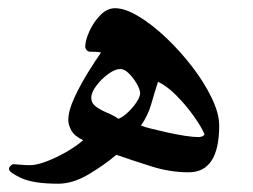

<svg xmlns="http://www.w3.org/2000/svg" viewBox="-20 -464 608 461"><path d="M506.3 -162.6Q506.3 -50.3 433.1 -50.3Q388.7 -50.3 344.5 -64.2Q300.3 -78.1 259.3 -92.3Q231.9 -68.8 193.6 -45.9Q155.3 -22.9 119.6 -22.9Q60.1 -22.9 30.8 -36.6Q1.5 -50.3 1.5 -58.1Q1.5 -62 5.4 -65.9Q9.3 -69.8 13.2 -69.8Q15.6 -69.8 28.3 -68.6Q41 -67.4 51.8 -67.4Q67.4 -67.4 90.3 -75.9Q113.3 -84.5 137.5 -98.1Q161.6 -111.8 179.7 -127.4Q158.7 -137.2 151.4 -150.6Q144 -164.1 144 -175.3Q144 -198.2 158.7 -229.7Q173.3 -261.2 191.9 -291Q210.4 -320.8 222.7 -337.9Q215.8 -339.4 209.7 -339.6Q203.6 -339.8 197.3 -339.8Q190.9 -339.8 187.7 -344Q184.6 -348.1 184.6 -351.6Q184.6 -366.2 194.3 -388.2Q204.1 -410.2 220.5 -427.2Q236.8 -444.3 256.3 -444.3Q280.3 -444.3 312.7 -424.8Q345.2 -405.3 378.9 -373.3Q412.6 -341.3 441.7 -303.5Q470.7 -265.6 488.5 -228.5Q506.3 -191.4 506.3 -162.6ZM471.2 -141.6Q462.9 -160.6 444.3 -186.5Q425.8 -212.4 402.8 -235.4Q379.9 -258.3 359.4 -267.6Q350.6 -240.2 342.8 -213.1Q335 -186 318.4 -162.6Q324.7 -159.7 342 -155.3Q359.4 -150.9 381.6 -146Q403.8 -141.1 424.3 -137.9Q444.8 -134.8 457 -134.8Q460 -134.8 464.6 -136.2Q469.2 -137.7 471.2 -141.6ZM316.4 -240.2Q316.4 -248.5 308.6 -262.5Q300.8 -276.4 289.8 -287.4Q278.8 -298.3 269 -298.3Q256.3 -298.3 240 -286.4Q223.6 -274.4 211.4 -258.3Q199.2 -242.2 199.2 -229.5Q199.2 -216.3 210.4 -208Q221.7 -199.7 237.1 -193.4Q252.4 -187 264.6 -178.7Q274.4 -182.6 286.6 -193.8Q298.8 -205.1 307.6 -218.3Q316.4 -231.4 316.4 -240.2Z"/></svg>

Font: Scheherazade New Medium
Style: Regular
Weight: 500
Designer: SIL International
Foundry: SIL International
Version: Version 4.000